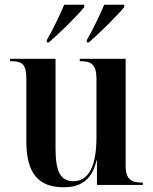

<svg xmlns="http://www.w3.org/2000/svg" viewBox="-20 -786 650 816"><path d="M179 -616V-606H188C233 -645 311 -721 338 -756V-766H253C234 -721 205 -661 179 -616ZM349 -616V-606H358C403 -645 480 -721 508 -756V-766H423C404 -721 375 -661 349 -616ZM251 10C312 10 370 -13 390 -104H392V0H587V-10H583C540 -10 514 -22 514 -81V-536H319V-526H322C366 -526 390 -513 390 -452V-203C390 -88 361 -16 292 -16C236 -16 216 -58 216 -156V-536H23V-526H26C75 -526 92 -513 92 -450V-184C92 -48 145 10 251 10Z"/></svg>

Font: Noto Serif Display SemiCondensed SemiBold
Style: Regular
Weight: 600
Width: 4
Designer: Monotype Design Team
Foundry: Monotype Imaging Inc.
Version: Version 2.009